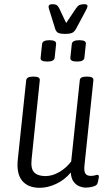

<svg xmlns="http://www.w3.org/2000/svg" viewBox="-20 -890 523 917"><path d="M170 7Q114 7 86 -26.5Q58 -60 65 -128L105 -506Q107 -524 136 -524H143Q172 -524 170 -506L131 -130Q126 -84 143.5 -66.5Q161 -49 197 -49Q230 -49 263.5 -68.5Q297 -88 320 -119L361 -506Q362 -524 391 -524H399Q428 -524 426 -506L383 -96Q381 -70 388.5 -60Q396 -50 413 -50Q426 -50 433.5 -52.5Q441 -55 446 -55Q453 -55 452 -43Q451 -35 448.5 -24.5Q446 -14 444 -11Q440 -3 423 1.5Q406 6 389 6Q375 6 359.5 0Q344 -6 332 -21.5Q320 -37 318 -66Q289 -31 248.5 -12Q208 7 170 7ZM348 -596Q314 -596 316 -614L323 -680Q325 -698 359 -698Q393 -698 390 -680L383 -614Q381 -596 348 -596ZM206 -596Q171 -596 174 -614L181 -680Q183 -698 216 -698Q250 -698 248 -680L241 -614Q239 -596 206 -596ZM382 -870Q398 -870 398 -861Q398 -856 393 -846Q388 -836 382 -825L344 -754Q335 -737 323 -732.5Q311 -728 291 -728Q271 -728 259.5 -732.5Q248 -737 243 -754L221 -825Q218 -835 215 -844Q212 -853 212 -858Q212 -870 230 -870Q243 -870 250 -866Q257 -862 263 -850L296 -780L343 -850Q351 -862 359.5 -866Q368 -870 382 -870Z"/></svg>

Font: Asap Condensed Condensed Light
Style: Italic
Weight: 300
Width: 3
Italic angle: -6°
Designer: Pablo Cosgaya
Foundry: Omnibus-Type
Version: Version 3.001; ttfautohint (v1.8.4.7-5d5b)